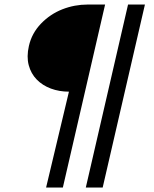

<svg xmlns="http://www.w3.org/2000/svg" viewBox="-20 -710 681 850"><path d="M184.1 120.1 285.2 -304.2Q242.2 -304.2 205.3 -317.9Q168.5 -331.5 142.8 -357.7Q117.2 -383.8 107.2 -421.4Q97.2 -459 107.9 -506.3Q120.6 -563 161.6 -605.5Q202.6 -647.9 256.3 -668.9Q310.1 -689.9 368.2 -689.9H445.3L258.3 120.1ZM359.9 120.1 546.9 -689.9H621.6L434.6 120.1Z"/></svg>

Font: HK Grotesk Medium Italic
Style: Regular
Weight: 500
Italic angle: -13°
Designer: Alfredo Marco Pradil and Stefan Peev
Foundry: Hanken Design Co.
Version: Version 1.000;PS 001.000;hotconv 1.0.88;makeotf.lib2.5.64775